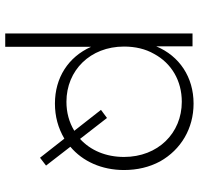

<svg xmlns="http://www.w3.org/2000/svg" viewBox="-33 -533 760 734"><g transform="rotate(90 347.0 -166.0)"><path d="M108 -522V194H159V-134C198 -47 277 4 376 4C425 4 469 -8 510 -32L583 61L613 38L541 -55C597 -102 630 -175 630 -260C630 -311 619 -357 597 -398C552 -478 471 -526 376 -526C275 -526 194 -472 157 -383V-522ZM186 -375C222 -442 289 -481 369 -481C489 -481 580 -390 580 -260C580 -191 555 -132 511 -92L431 -195L400 -172L480 -70C447 -50 410 -40 369 -40C249 -40 158 -131 158 -260C158 -303 167 -342 186 -375Z"/></g></svg>

Font: Montserrat Light
Style: Regular
Weight: 300
Designer: Julieta Ulanovsky
Foundry: Julieta Ulanovsky
Version: Version 7.200